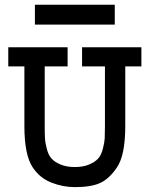

<svg xmlns="http://www.w3.org/2000/svg" viewBox="-20 -767 626 803"><path d="M14.6 -569.3H262.7V-489.3H167V-240.2Q167 -208 168 -189.5Q168.9 -170.9 175.8 -144.5Q182.6 -118.2 195.3 -104Q208 -89.8 232.9 -79.1Q257.8 -68.4 293 -68.4Q328.1 -68.4 353 -79.1Q377.9 -89.8 390.6 -104Q403.3 -118.2 410.2 -144.5Q417 -170.9 418 -189.5Q418.9 -208 418.9 -240.2V-489.3H323.2V-569.3H571.3V-489.3H503.9V-240.2Q503.9 -117.2 468.8 -66.4Q436.5 -18.6 398.4 -1.5Q360.4 15.6 293 15.6Q243.2 15.6 194.8 -3.4Q146.5 -22.5 117.2 -66.4Q82 -118.2 82 -240.2V-489.3H14.6ZM126 -747.1H460V-664.1H126Z"/></svg>

Font: Thabit-Bold
Style: Bold
Weight: 700
Designer: Regenerated by Nadim Shaikli
Foundry: MAK Alagha
Version: 0.01